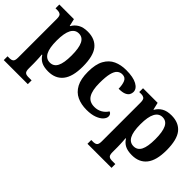

<svg xmlns="http://www.w3.org/2000/svg" viewBox="-40 -1101 1896 1896"><g transform="rotate(45 907.5 -153.0)"><path d="M13 240V187H45Q65 187 80.5 176Q96 165 96 122V-418Q96 -461 80.5 -472Q65 -483 45 -483H13V-536H217L235 -460H239Q261 -500 300.5 -523Q340 -546 402 -546Q504 -546 557.5 -480.5Q611 -415 611 -266Q611 -126 557 -58Q503 10 402 10Q342 10 305 -9Q268 -28 246 -65H240Q242 -51 243 -28.5Q244 -6 245 16Q246 38 246 53V122Q246 165 261 176Q276 187 297 187H349V240ZM352 -64Q405 -64 430 -113Q455 -162 455 -266Q455 -370 430 -420.5Q405 -471 352 -471Q300 -471 273 -420.5Q246 -370 246 -266Q246 -162 272.5 -113Q299 -64 352 -64Z M938 10Q862 10 804.5 -17Q747 -44 714.5 -104.5Q682 -165 682 -266Q682 -371 716 -432.5Q750 -494 807.5 -520Q865 -546 938 -546Q1037 -546 1089.5 -517Q1142 -488 1142 -443Q1142 -423 1131.5 -404.5Q1121 -386 1094 -374Q1067 -362 1015 -362Q1015 -416 999.5 -452.5Q984 -489 941 -489Q910 -489 887.5 -469.5Q865 -450 853 -402Q841 -354 841 -267Q841 -167 871.5 -116Q902 -65 973 -65Q1017 -65 1053 -85.5Q1089 -106 1110 -141Q1139 -131 1139 -98Q1139 -74 1116.5 -49Q1094 -24 1049 -7Q1004 10 938 10Z M1182 240V187H1214Q1234 187 1249.5 176Q1265 165 1265 122V-418Q1265 -461 1249.5 -472Q1234 -483 1214 -483H1182V-536H1386L1404 -460H1408Q1430 -500 1469.5 -523Q1509 -546 1571 -546Q1673 -546 1726.5 -480.5Q1780 -415 1780 -266Q1780 -126 1726 -58Q1672 10 1571 10Q1511 10 1474 -9Q1437 -28 1415 -65H1409Q1411 -51 1412 -28.5Q1413 -6 1414 16Q1415 38 1415 53V122Q1415 165 1430 176Q1445 187 1466 187H1518V240ZM1521 -64Q1574 -64 1599 -113Q1624 -162 1624 -266Q1624 -370 1599 -420.5Q1574 -471 1521 -471Q1469 -471 1442 -420.5Q1415 -370 1415 -266Q1415 -162 1441.5 -113Q1468 -64 1521 -64Z"/></g></svg>

Font: Noto Serif
Style: Bold
Weight: 700
Designer: Monotype Design Team
Foundry: Monotype Imaging Inc.
Version: Version 2.014